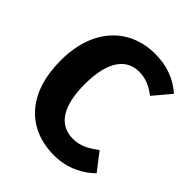

<svg xmlns="http://www.w3.org/2000/svg" viewBox="-215 -900 1051 1051"><g transform="rotate(45 310.5 -374.5)"><path d="M376 -767C181 -767 36 -626 36 -376C36 -120 173 18 378 18C482 18 563 -28 612 -78L534 -179C489 -146 446 -119 387 -119C287 -119 221 -195 221 -376C221 -559 288 -636 384 -636C435 -636 477 -617 519 -584L604 -685C541 -738 473 -767 376 -767Z"/></g></svg>

Font: Glow Sans SC Normal ExtraBold
Style: Regular
Weight: 800
Designer: Ryoko NISHIZUKA (kana, bopomofo & ideographs); Paul D. Hunt (Latin, Greek & Cyrillic); Sandoll Communications, Soo-young
Version: Version 0.93